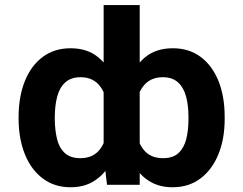

<svg xmlns="http://www.w3.org/2000/svg" viewBox="-20 -748 984 777"><path d="M889.2 -275.4V-265.6Q889.2 -185.1 863.5 -122.8Q837.9 -60.5 790.8 -25.4Q743.7 9.8 678.7 9.8Q628.9 9.8 592 -10.5Q555.2 -30.8 529.8 -67.1Q504.4 -103.5 489 -152.8Q473.6 -202.1 466.3 -260.7V-275.9Q476.1 -356.9 500.5 -419.4Q524.9 -481.9 568.6 -517.3Q612.3 -552.7 679.7 -552.7Q744.6 -552.7 791.5 -518.1Q838.4 -483.4 863.8 -421.1Q889.2 -358.9 889.2 -275.4ZM742.7 -265.6V-275.4Q742.7 -322.8 732.7 -358.6Q722.7 -394.5 700 -415Q677.2 -435.5 638.7 -435.5Q586.9 -435.5 558.8 -397.9Q530.8 -360.4 525.4 -296.4V-241.2Q532.2 -180.7 559.6 -144.3Q586.9 -107.9 639.6 -107.9Q680.7 -107.9 702.9 -129.2Q725.1 -150.4 733.9 -186Q742.7 -221.7 742.7 -265.6ZM399.4 -116.7V-727.5H545.4V0H413.1ZM55.2 -265.6V-275.4Q55.7 -358.9 81.1 -421.1Q106.4 -483.4 153.6 -518.1Q200.7 -552.7 265.6 -552.7Q332.5 -552.7 376.2 -517.3Q419.9 -481.9 444.1 -419.4Q468.3 -356.9 477.5 -275.9V-260.7Q470.7 -202.1 455.3 -152.8Q439.9 -103.5 414.6 -67.1Q389.2 -30.8 352.3 -10.5Q315.4 9.8 265.1 9.8Q200.7 9.8 153.6 -25.4Q106.4 -60.5 81.1 -122.8Q55.7 -185.1 55.2 -265.6ZM201.7 -275.4V-265.6Q202.1 -221.7 210.7 -186Q219.2 -150.4 241.7 -129.2Q264.2 -107.9 305.2 -107.9Q357.4 -107.9 384.8 -144.3Q412.1 -180.7 418.5 -241.2V-296.4Q413.6 -360.4 385.7 -397.9Q357.9 -435.5 306.2 -435.5Q267.6 -435.5 244.6 -415Q221.7 -394.5 211.9 -358.6Q202.1 -322.8 201.7 -275.4Z"/></svg>

Font: Inter 17pt
Style: Bold
Weight: 700
Version: Version 4.001;git-66647c0bb